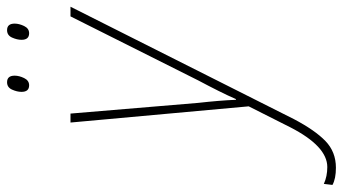

<svg xmlns="http://www.w3.org/2000/svg" viewBox="-354 -512 994 557"><g transform="rotate(-90 143.5 -234.0)"><path d="M-65 243Q-19 243 12.5 212.5Q44 182 76 121L402 -527H374L188 -156Q172 -126 158 -98Q144 -70 134 -47H132Q130 -95 123 -157L92 -527H66L113 -10L52 111Q-3 218 -63 218Q-90 218 -112 208L-115 233Q-97 243 -65 243ZM325 -647Q339 -647 346 -661.5Q353 -676 353 -689Q353 -711 334 -711Q319 -711 312.5 -696.5Q306 -682 306 -669Q306 -647 325 -647ZM174 -647Q188 -647 195 -661.5Q202 -676 202 -689Q202 -711 183 -711Q168 -711 161.5 -696.5Q155 -682 155 -669Q155 -647 174 -647Z"/></g></svg>

Font: Noto Sans UI SemiCondensed Thin
Style: Italic
Weight: 250
Width: 4
Italic angle: -12°
Designer: Monotype Design Team
Foundry: Monotype Imaging Inc.
Version: Version 1.901